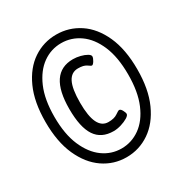

<svg xmlns="http://www.w3.org/2000/svg" viewBox="-166 -836 925 970"><g transform="rotate(-30 296.0 -351.5)"><path d="M296 6Q222 6 161.5 -35.5Q101 -77 65 -157Q29 -237 29 -353Q29 -469 65 -548.5Q101 -628 161.5 -668.5Q222 -709 296 -709Q370 -709 431 -668.5Q492 -628 528 -548.5Q564 -469 564 -353Q564 -237 528 -157Q492 -77 431 -35.5Q370 6 296 6ZM296 -45Q355 -45 404 -80Q453 -115 482 -183.5Q511 -252 511 -353Q511 -454 482 -522Q453 -590 404 -624.5Q355 -659 296 -659Q237 -659 188.5 -624.5Q140 -590 110.5 -522Q81 -454 81 -353Q81 -252 110.5 -183.5Q140 -115 188.5 -80Q237 -45 296 -45ZM305 -141Q234 -141 200 -192Q166 -243 166 -350Q166 -559 307 -559Q328 -559 349.5 -553.5Q371 -548 385.5 -539.5Q400 -531 400 -522Q400 -513 391 -498Q382 -483 375 -483Q371 -483 355 -494.5Q339 -506 306 -506Q267 -506 248 -468.5Q229 -431 229 -350Q229 -271 248 -232.5Q267 -194 305 -194Q339 -194 357.5 -207Q376 -220 381 -220Q390 -220 397.5 -205.5Q405 -191 405 -185Q405 -175 388.5 -165Q372 -155 349 -148Q326 -141 305 -141Z"/></g></svg>

Font: Asap Condensed Medium
Style: Regular
Weight: 500
Width: 3
Designer: Pablo Cosgaya
Foundry: Omnibus-Type
Version: Version 3.001; ttfautohint (v1.8.4.7-5d5b)